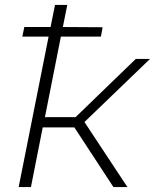

<svg xmlns="http://www.w3.org/2000/svg" viewBox="-20 -762 631 782"><path d="M324 -265 499 0H442L283 -243H154L106 0H56L178 -613H71L79 -652H186L204 -742H254L236 -652L398 -651L391 -613H228L163 -285H288L533 -522H591Z"/></svg>

Font: Montserrat Alternates Light
Style: Italic
Weight: 300
Italic angle: -11.3°
Designer: Julieta Ulanovsky
Foundry: Julieta Ulanovsky
Version: Version 7.200